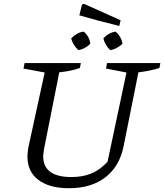

<svg xmlns="http://www.w3.org/2000/svg" viewBox="-20 -984 867 1014"><path d="M345 10Q240 10 182.5 -34Q125 -78 125 -156Q125 -165 126 -176Q127 -187 129 -202L216 -601L104 -622L110 -651H407L402 -625Q380 -617 354 -611.5Q328 -606 293 -602L213 -199Q211 -186 209.5 -176Q208 -166 208 -159Q208 -104 245.5 -76.5Q283 -49 357 -49Q418 -49 464 -68.5Q510 -88 548 -130L648 -601L540 -622L545 -651H827L822 -625Q800 -618 772.5 -612Q745 -606 711 -602L633 -213Q612 -106 537 -48Q462 10 345 10ZM610 -847Q548 -862 497.5 -875.5Q447 -889 399 -903L413 -960L423 -964L617 -877ZM394 -719Q380 -732 370 -748Q360 -764 356 -781Q370 -796 387 -805.5Q404 -815 422 -817Q436 -806 445.5 -789Q455 -772 457 -754Q446 -741 428.5 -731.5Q411 -722 394 -719ZM563 -719Q549 -731 539.5 -747.5Q530 -764 526 -781Q538 -795 555.5 -805Q573 -815 591 -817Q605 -805 614.5 -788.5Q624 -772 627 -754Q615 -741 597.5 -731.5Q580 -722 563 -719Z"/></svg>

Font: Piazzolla 24pt
Style: Italic
Weight: 400
Italic angle: -11.3°
Designer: Juan Pablo del Peral
Foundry: Huerta Tipografica
Version: Version 2.005